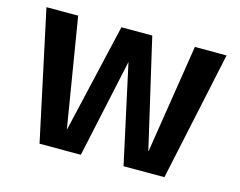

<svg xmlns="http://www.w3.org/2000/svg" viewBox="-86 -722 1063 851"><g transform="rotate(15 445.5 -296.0)"><path d="M156 0H345.5L443 -452L541.5 0H729L855.5 -592.5H710L631.5 -94H630L514.5 -592.5H373L257.5 -93H256.5L174.5 -592.5H29Z"/></g></svg>

Font: Anybody Thin SemiBold
Style: Regular
Weight: 600
Version: Version 1.113;gftools[0.9.25]